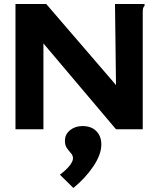

<svg xmlns="http://www.w3.org/2000/svg" viewBox="-20 -643 790 955"><path d="M57 -623H210L557 -220L552 -623H699V-614Q693 -608 691.5 -601Q690 -594 690 -577V0H557L196 -427V0H57ZM345 292 278 226Q311 201 327 180Q343 159 343 145Q343 130 333 119Q323 108 313 94Q303 80 303 57Q303 25 328.5 4.5Q354 -16 390 -16Q434 -16 459 9Q484 34 484 76Q484 125 444.5 184Q405 243 345 292Z"/></svg>

Font: Inconsolata ExtraExpanded Black
Style: Regular
Weight: 900
Width: 8
Monospace: yes
Designer: Raph Levien, Cyreal, Brenton Simpson
Foundry: Raph Levien, Cyreal, Google
Version: Version 3.001; ttfautohint (v1.8.2.53-6de2)